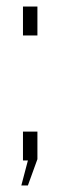

<svg xmlns="http://www.w3.org/2000/svg" viewBox="-20 -489 174 585"><path d="M50 -469H94V-381H50ZM45 76 65 0H50V-88H94V-4L65 76Z"/></svg>

Font: Bebas Neue Book
Style: Regular
Weight: 400
Designer: Ryoichi Tsunekawa
Foundry: Ryoichi Tsunekawa
Version: Version 001.003